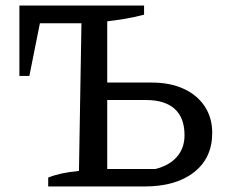

<svg xmlns="http://www.w3.org/2000/svg" viewBox="-20 -673 821 693"><path d="M154 0V-32Q198 -50 265 -56L274 -589H124L86 -399H50V-653H500V-620Q466 -611 433 -605.5Q400 -600 367 -596V-63H541Q592 -76 619 -107.5Q646 -139 646 -185Q646 -248 610.5 -280Q575 -312 507 -312H319V-375H528Q594 -375 643 -352.5Q692 -330 719 -289Q746 -248 746 -193Q746 -103 680.5 -51.5Q615 0 502 0Z"/></svg>

Font: Piazzolla 24pt Medium
Style: Regular
Weight: 500
Designer: Juan Pablo del Peral
Foundry: Huerta Tipografica
Version: Version 2.005